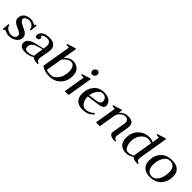

<svg xmlns="http://www.w3.org/2000/svg" viewBox="299 -1902 3184 3184"><g transform="rotate(45 1891.5 -310.0)"><path d="M223 -416Q189 -416 158.5 -397.5Q128 -379 128 -354Q128 -329 151 -309Q174 -289 207 -274Q240 -259 273 -243Q306 -227 329 -201Q352 -175 352 -142Q352 -72 295 -31Q238 10 160 10Q124 10 89.5 -5Q55 -20 51 -20Q39 -20 36 0H12L23 -127H45Q45 -87 87.5 -58.5Q130 -30 175 -30Q193 -30 212 -34Q231 -38 250.5 -55.5Q270 -73 270 -102Q270 -126 248.5 -145Q227 -164 195.5 -177.5Q164 -191 133 -206Q102 -221 80.5 -247Q59 -273 59 -308Q59 -375 106.5 -412.5Q154 -450 225 -450Q259 -450 292.5 -435Q326 -420 331 -420Q344 -420 347 -440H370L358 -313H336Q336 -354 302 -385Q268 -416 223 -416Z M568 -336Q568 -314 553 -302Q538 -290 517 -290Q501 -290 491 -300.5Q481 -311 481 -328Q481 -386 532.5 -418Q584 -450 665 -450Q745 -450 783 -414.5Q821 -379 821 -320Q821 -308 817 -282L788 -106Q786 -90 786 -84Q786 -55 799.5 -39Q813 -23 837 -23L833 0Q734 0 706 -37Q636 10 546 10Q414 10 414 -83Q414 -109 424.5 -130.5Q435 -152 455 -166.5Q475 -181 497.5 -192Q520 -203 551 -211.5Q582 -220 608 -226Q634 -232 667.5 -239Q701 -246 722 -252Q729 -301 729 -325Q729 -368 707 -391Q685 -414 649 -414Q560 -414 539 -366Q568 -366 568 -336ZM718 -230Q705 -226 673.5 -218Q642 -210 624.5 -204.5Q607 -199 581.5 -187.5Q556 -176 542 -163Q528 -150 517.5 -129Q507 -108 507 -81Q507 -24 569 -24Q638 -24 696 -58Q694 -68 694 -75Q694 -82 696 -96Z M1065 -376Q1135 -454 1215 -454Q1243 -454 1271 -445.5Q1299 -437 1325.5 -418Q1352 -399 1368.5 -363Q1385 -327 1385 -278Q1385 -144 1306.5 -67Q1228 10 1115 10Q1052 10 1003.5 -5Q955 -20 938 -35L920 -50L1006 -559Q944 -564 943 -564L947 -587Q966 -587 1025 -608.5Q1084 -630 1107 -630ZM1056 -325 1008 -38Q1055 -24 1115 -24Q1181 -24 1236 -98Q1291 -172 1291 -283Q1291 -346 1266.5 -383Q1242 -420 1199 -420Q1123 -420 1056 -325Z M1659 -581Q1659 -554 1640.5 -534Q1622 -514 1596 -514Q1576 -514 1563 -527.5Q1550 -541 1550 -562Q1550 -589 1568 -609.5Q1586 -630 1612 -630Q1632 -630 1645.5 -616Q1659 -602 1659 -581ZM1531 -379Q1522 -380 1508 -381Q1494 -382 1485 -383Q1476 -384 1469 -384L1473 -407Q1492 -407 1551 -428.5Q1610 -450 1633 -450L1558 0H1468Z M2128 -316Q2128 -285 2102.5 -265.5Q2077 -246 1992 -234L1799 -208Q1799 -133 1833.5 -80.5Q1868 -28 1921 -28Q2009 -28 2072 -94L2094 -82Q2057 -35 2007 -12.5Q1957 10 1880 10Q1807 10 1753.5 -33Q1700 -76 1700 -175Q1700 -294 1766 -372Q1832 -450 1947 -450Q2040 -450 2084 -408.5Q2128 -367 2128 -316ZM1801 -239 1950 -259Q2038 -270 2038 -330Q2038 -364 2014.5 -392Q1991 -420 1938 -420Q1897 -420 1855.5 -369Q1814 -318 1801 -239Z M2353 -377Q2413 -451 2512 -451Q2640 -451 2640 -345Q2640 -328 2637 -308L2603 -106Q2601 -90 2601 -84Q2601 -55 2614.5 -39Q2628 -23 2652 -23L2648 0Q2578 0 2543.5 -18Q2509 -36 2509 -76Q2509 -82 2511 -96L2548 -315Q2550 -325 2550 -344Q2550 -416 2473 -416Q2402 -416 2344 -321L2290 0H2200L2263 -379Q2254 -380 2240 -381Q2226 -382 2217 -383Q2208 -384 2201 -384L2205 -407Q2224 -407 2283 -428.5Q2342 -450 2365 -450Z M3096 -430 3118 -559Q3056 -564 3055 -564L3059 -587Q3078 -587 3137 -608.5Q3196 -630 3219 -630L3132 -106Q3130 -90 3130 -84Q3130 -55 3143.5 -39Q3157 -23 3181 -23L3177 0Q3073 0 3048 -38Q2990 10 2902 10Q2874 10 2846 1.5Q2818 -7 2791.5 -26Q2765 -45 2748.5 -81Q2732 -117 2732 -166Q2732 -300 2810.5 -377Q2889 -454 3002 -454Q3059 -454 3096 -430ZM3040 -61Q3038 -71 3038 -78Q3038 -84 3040 -96L3091 -398Q3057 -420 3002 -420Q2943 -420 2886.5 -354.5Q2830 -289 2830 -188Q2830 -129 2854.5 -76.5Q2879 -24 2918 -24Q2991 -24 3040 -61Z M3365 -176Q3365 -97 3397.5 -58.5Q3430 -20 3488 -20Q3558 -20 3601.5 -95.5Q3645 -171 3645 -273Q3645 -419 3518 -419Q3450 -419 3407.5 -345Q3365 -271 3365 -176ZM3470 10Q3372 10 3320 -40Q3268 -90 3268 -176Q3268 -296 3339 -373Q3410 -450 3540 -450Q3641 -450 3691.5 -403Q3742 -356 3742 -272Q3742 -150 3671 -70Q3600 10 3470 10Z"/></g></svg>

Font: Judson
Style: Italic
Weight: 400
Italic angle: -9.5°
Version: Version 20110429